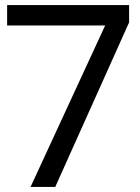

<svg xmlns="http://www.w3.org/2000/svg" viewBox="-20 -734 551 754"><path d="M100 0 393 -634H8V-714H487V-646L197 0Z"/></svg>

Font: Noto IKEA Arabic
Style: Regular
Weight: 400
Designer: Monotype Design Team
Foundry: Monotype Imaging Inc.
Version: Version 1.200